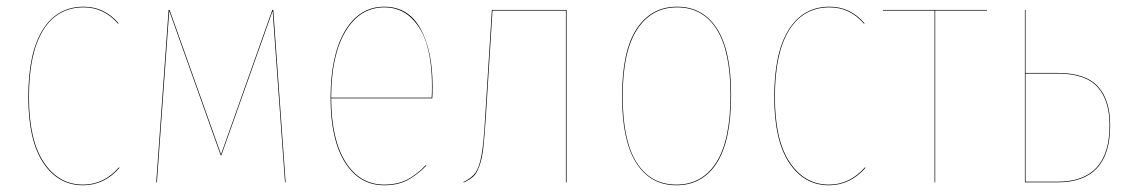

<svg xmlns="http://www.w3.org/2000/svg" viewBox="-20 -547 3395 576"><path d="M231 -526.9Q293 -526.9 335.9 -477.1L334 -476.1Q291.5 -524.9 231 -524.9Q152.3 -524.9 109.6 -456.5Q66.9 -388.2 66.9 -255.9Q66.9 -126.5 111.6 -59.8Q156.2 6.8 229 6.8Q291.5 6.8 336.9 -44.9L338.9 -43.9Q293 8.8 229 8.8Q154.8 8.8 109.9 -58.3Q64.9 -125.5 64.9 -255.9Q64.9 -389.2 108.4 -458Q151.9 -526.9 231 -526.9Z M799.8 -517.1 836.9 0H835L799.8 -487.8Q799.3 -492.7 799.1 -497.6Q798.8 -502.4 798.6 -505.9Q798.3 -509.3 797.9 -514.2L644 -81.1H642.1L487.8 -514.2L485.8 -487.8L450.7 0H448.7L485.8 -517.1H488.8L643.1 -84L796.9 -517.1Z M1277.8 -288.1Q1277.8 -266.1 1276.9 -252H973.6Q974.1 -128.4 1016.8 -60.8Q1059.6 6.8 1132.8 6.8Q1170.9 6.8 1199.7 -7.3Q1228.5 -21.5 1257.8 -51.8L1258.8 -49.8Q1228.5 -19.5 1200.2 -5.4Q1171.9 8.8 1132.8 8.8Q1058.1 8.8 1014.9 -59.8Q971.7 -128.4 971.7 -252.9Q971.7 -381.3 1014.9 -454.1Q1058.1 -526.9 1132.8 -526.9Q1205.1 -526.9 1241.5 -460.9Q1277.8 -395 1277.8 -288.1ZM1274.9 -253.9Q1275.9 -267.1 1275.9 -288.1Q1275.9 -357.4 1261.5 -409.2Q1247.1 -460.9 1214.1 -492.9Q1181.2 -524.9 1132.8 -524.9Q1059.6 -524.9 1016.6 -452.9Q973.6 -380.9 973.6 -253.9Z M1455.6 -517.1H1679.7V0H1677.7V-515.1H1457.5L1437.5 -195.8Q1433.6 -135.7 1429.9 -103.5Q1426.3 -71.3 1418.2 -49.1Q1410.2 -26.9 1400.1 -17.6Q1390.1 -8.3 1370.6 1V-1Q1395.5 -13.2 1406.7 -29.3Q1418 -45.4 1424.6 -82Q1431.2 -118.7 1435.5 -195.8Z M2011.2 -526.9Q2088.4 -526.9 2130.9 -461.2Q2173.3 -395.5 2173.3 -262.2Q2173.3 -125 2130.4 -58.1Q2087.4 8.8 2009.3 8.8Q1931.6 8.8 1888.9 -57.9Q1846.2 -124.5 1846.2 -257.8Q1846.2 -394 1889.9 -460.4Q1933.6 -526.9 2011.2 -526.9ZM1848.1 -257.8Q1848.1 -125 1890.1 -59.1Q1932.1 6.8 2009.3 6.8Q2086.4 6.8 2128.9 -59.8Q2171.4 -126.5 2171.4 -262.2Q2171.4 -394.5 2129.6 -459.7Q2087.9 -524.9 2011.2 -524.9Q1934.6 -524.9 1891.4 -458.7Q1848.1 -392.6 1848.1 -257.8Z M2468.8 -526.9Q2530.8 -526.9 2573.7 -477.1L2571.8 -476.1Q2529.3 -524.9 2468.8 -524.9Q2390.1 -524.9 2347.4 -456.5Q2304.7 -388.2 2304.7 -255.9Q2304.7 -126.5 2349.4 -59.8Q2394 6.8 2466.8 6.8Q2529.3 6.8 2574.7 -44.9L2576.7 -43.9Q2530.8 8.8 2466.8 8.8Q2392.6 8.8 2347.7 -58.3Q2302.7 -125.5 2302.7 -255.9Q2302.7 -389.2 2346.2 -458Q2389.6 -526.9 2468.8 -526.9Z M2940.9 -517.1V-515.1H2785.6V0H2783.7V-515.1H2628.9V-517.1Z M3152.8 -328.1Q3236.8 -328.1 3273.7 -287.8Q3310.5 -247.6 3310.5 -170.9Q3310.5 0 3152.8 0H3054.7V-517.1H3056.6V-328.1ZM3152.8 -2Q3308.6 -2 3308.6 -170.9Q3308.6 -246.6 3272.2 -286.4Q3235.8 -326.2 3152.8 -326.2H3056.6V-2Z"/></svg>

Font: Fira Sans Compressed Two
Style: Regular
Weight: 100
Width: 1
Designer: Carrois Corporate & Edenspiekermann AG
Foundry: Carrois Corporate GbR & Edenspiekermann AG
Version: Version 4.203;PS 004.203;hotconv 1.0.88;makeotf.lib2.5.64775